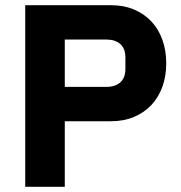

<svg xmlns="http://www.w3.org/2000/svg" viewBox="-20 -718 696 738"><path d="M77 0V-698H407Q456 -698 495 -681.5Q534 -665 561.5 -636Q589 -607 604 -565.5Q619 -524 619 -475Q619 -425 604 -384Q589 -343 561.5 -314Q534 -285 495 -268.5Q456 -252 407 -252H229V0ZM229 -384H389Q423 -384 442.5 -401.5Q462 -419 462 -453V-497Q462 -531 442.5 -548.5Q423 -566 389 -566H229Z"/></svg>

Font: Aneliza ExtraBold
Style: Regular
Weight: 800
Designer: Mike Abbink, Paul van der Laan, Pieter van Rosmalen
Foundry: Bold Monday
Version: Version 3.001;September 8, 2019;FontCreator 11.5.0.2425 64-b